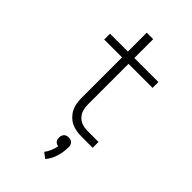

<svg xmlns="http://www.w3.org/2000/svg" viewBox="-273 -770 1095 1095"><g transform="rotate(45 275.0 -222.5)"><path d="M470 0H379Q358 0 337.5 -3.5Q317 -7 298.5 -16Q280 -25 265 -40Q250 -55 240.5 -74Q231 -93 227.5 -113.5Q224 -134 224 -155V-483H80V-530H224V-682H276V-530H470V-483H276V-155Q276 -133 282 -112.5Q288 -92 302.5 -76.5Q317 -61 337.5 -54Q358 -47 379 -47H470ZM324 237 291 212Q304 195 312.5 174.5Q321 154 325 133Q318 132 311.5 129Q305 126 300.5 120.5Q296 115 294.5 108Q293 101 293 94Q293 86 295.5 78.5Q298 71 303.5 65Q309 59 316.5 57Q324 55 332 55Q340 55 347.5 57Q355 59 360.5 65Q366 71 368.5 78.5Q371 86 371 94Q371 132 360 169.5Q349 207 324 237Z"/></g></svg>

Font: Lode Dark Term
Style: Regular
Weight: 400
Monospace: yes
Designer: Belleve Invis
Foundry: Belleve Invis
Version: Version 29.2.0